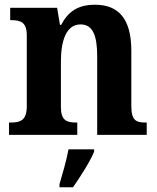

<svg xmlns="http://www.w3.org/2000/svg" viewBox="-20 -569 663 810"><path d="M18 0H306V-52H302C261 -52 237 -61 237 -117V-310C237 -392 257 -466 320 -466C373 -466 390 -416 390 -331V0H599V-52H595C553 -52 534 -61 534 -123V-355C534 -490 480 -549 381 -549C307 -549 267 -519 238 -464H233L221 -536H23V-484H27C68 -484 93 -475 93 -419V-121C93 -61 66 -52 24 -52H18ZM231 208V221H288C318 178 360 113 377 71V61H269C261 106 243 167 231 208Z"/></svg>

Font: Noto Serif Georgian SemiCondensed Bold
Style: Regular
Weight: 700
Width: 4
Designer: Monotype Design Team, Akaki Razmadze
Foundry: Google LLC
Version: Version 2.003